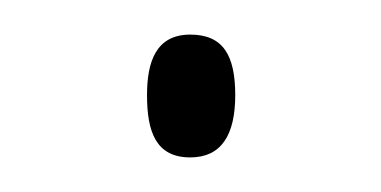

<svg xmlns="http://www.w3.org/2000/svg" viewBox="-20 -85 220 111"><path d="M65 -30C65 -9 70 6 90 6C108 6 116 -7 116 -30C116 -53 109 -65 90 -65C70 -65 65 -49 65 -30Z"/></svg>

Font: Noto Sans Arabic UI XCn Th
Style: Regular
Weight: 100
Width: 2
Designer: Monotype Design Team, Nadine Chahine and Nizar Qandah
Foundry: Monotype Imaging Inc.
Version: Version 2.010